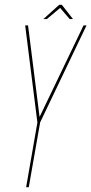

<svg xmlns="http://www.w3.org/2000/svg" viewBox="-20 -781 381 801"><path d="M89 0H100L147.5 -270.5L341 -675H328.5L145.5 -294H145L97 -675H85L136 -270ZM161 -701.5H175.5L231 -748L270.5 -701.5H284.5L238 -761H227Z"/></svg>

Font: Anybody Thin Condensed
Style: Italic
Weight: 100
Width: 3
Italic angle: -10°
Version: Version 1.113;gftools[0.9.25]